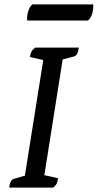

<svg xmlns="http://www.w3.org/2000/svg" viewBox="-20 -859 447 879"><path d="M22 0Q26 -35 43 -40L94 -55L178 -584L117 -598Q119 -613 124 -622.5Q129 -632 141 -641H341Q336 -605 320 -601L267 -587L183 -57L246 -43Q244 -28 239.5 -18.5Q235 -9 223 0ZM382 -765H105Q104 -767 104 -774Q104 -794 111 -812.5Q118 -831 129 -839H406Q406 -837 406.5 -835Q407 -833 407 -831Q407 -811 400.5 -792Q394 -773 382 -765Z"/></svg>

Font: Petrona Medium
Style: Italic
Weight: 500
Italic angle: -9°
Designer: Ringo R. Seeber
Foundry: Ringo R. Seeber
Version: Version 2.001; ttfautohint (v1.8.3)